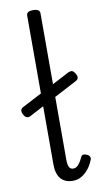

<svg xmlns="http://www.w3.org/2000/svg" viewBox="-114 -934 519 995"><g transform="rotate(-10 145.0 -436.5)"><path d="M187 17Q145 17 123 -8.5Q101 -34 101 -84V-868Q101 -879 109.5 -884.5Q118 -890 135 -890Q153 -890 162 -884.5Q171 -879 171 -868V-98Q171 -71 177.5 -58Q184 -45 199 -45Q209 -45 217 -50.5Q225 -56 233.5 -68Q242 -80 250 -98Q255 -107 263 -107.5Q271 -108 281 -103Q291 -99 295 -91Q299 -83 296 -76Q285 -47 268 -26.5Q251 -6 231 5.5Q211 17 187 17ZM28 -352Q16 -346 7 -349.5Q-2 -353 -9 -366Q-15 -376 -14.5 -387Q-14 -398 -2 -404L261 -541Q273 -546 280.5 -543.5Q288 -541 295 -530Q304 -516 303 -506Q302 -496 291 -490Z"/></g></svg>

Font: Playwrite GB S Light
Style: Regular
Weight: 300
Designer: Veronika Burian, José Scaglione
Foundry: TypeTogether
Version: Version 1.002